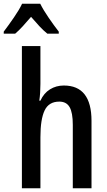

<svg xmlns="http://www.w3.org/2000/svg" viewBox="-52 -1006 572 1026"><path d="M164 -760V-558Q164 -508 158 -468H164Q182 -508 215 -528.5Q248 -549 289 -549Q437 -549 437 -360V0H337V-339Q337 -404 320 -433.5Q303 -463 265 -463Q209 -463 186.5 -416Q164 -369 164 -273V0H65V-760ZM163 -986Q180 -952 208.5 -910.5Q237 -869 262 -837V-826H201Q180 -843 158.5 -866Q137 -889 114 -916Q91 -889 69.5 -865.5Q48 -842 29 -826H-32V-837Q-7 -870 22 -912Q51 -954 66 -986Z"/></svg>

Font: Avrile Sans Condensed Medium
Style: Regular
Weight: 500
Width: 3
Designer: Monotype Design Team
Foundry: Monotype Imaging Inc.
Version: Version 2.001;September 10, 2019;FontCreator 11.5.0.2425 64-